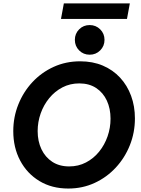

<svg xmlns="http://www.w3.org/2000/svg" viewBox="-20 -1081 816 1108"><path d="M374.1 7Q278.9 7 207.4 -36.3Q136 -79.5 96.3 -154.5Q56.6 -229.5 56.6 -324.2Q56.6 -405.2 85.7 -477.9Q114.7 -550.7 166.9 -606.8Q219.2 -663 289.6 -695.1Q360.1 -727.2 442.7 -727.2Q515.4 -727.2 573.7 -702.3Q631.9 -677.4 673.2 -632.7Q714.5 -588 736.5 -528Q758.6 -468.1 758.6 -397.8Q758.6 -316 729.4 -243Q700.3 -170 648.1 -113.8Q595.9 -57.5 526 -25.3Q456.1 7 374.1 7ZM379.3 -120.6Q432.4 -120.6 476.2 -143.5Q520.1 -166.4 551.8 -205.5Q583.5 -244.6 600.7 -293.9Q617.9 -343.2 617.9 -396Q617.9 -454.2 596.7 -500.2Q575.4 -546.2 535 -573Q494.6 -599.7 437.4 -599.7Q384.1 -599.7 340.1 -576.7Q296.1 -553.7 264 -514.5Q231.9 -475.2 214.6 -426.1Q197.3 -377 197.3 -324.4Q197.3 -266.2 219.1 -220Q241 -173.9 281.7 -147.2Q322.4 -120.6 379.3 -120.6ZM497.6 -765.3Q461.3 -765.3 436.6 -790.2Q412 -815.1 412 -851Q412 -886.9 436.7 -911.7Q461.3 -936.4 497.5 -936.4Q533.3 -936.4 558.2 -911.7Q583.1 -886.9 583.1 -851Q583.1 -815.1 558.2 -790.2Q533.3 -765.3 497.6 -765.3ZM331.9 -971.6 348.5 -1061.5H729.3L712.7 -971.6Z"/></svg>

Font: Reddit Sans
Style: Italic
Weight: 400
Italic angle: -11.25°
Designer: Stephen Hutchings
Version: Version 1.013